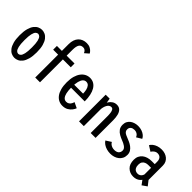

<svg xmlns="http://www.w3.org/2000/svg" viewBox="77 -1670 2546 2546"><g transform="rotate(45 1350.0 -396.5)"><path d="M224.6 11Q196 11 167.3 -2Q138.6 -15.1 115.3 -45.1Q92 -75.1 77.9 -125.8Q63.7 -176.4 63.7 -251Q63.7 -325.6 77.8 -375.9Q91.8 -426.1 115.2 -456Q138.6 -485.9 167.2 -499Q195.8 -512 224.6 -512Q253.4 -512 281.9 -499Q310.3 -485.9 333.7 -456Q357.1 -426.1 371.3 -375.9Q385.4 -325.6 385.4 -251Q385.4 -176.4 371.3 -125.8Q357.1 -75.1 333.7 -45.1Q310.3 -15.1 281.9 -2Q253.4 11 224.6 11ZM224.6 -62.7Q242.4 -62.7 258.2 -77.6Q274.1 -92.6 284 -133.2Q293.9 -173.8 293.9 -251Q293.9 -326.9 284 -367.4Q274.1 -407.9 258.2 -423.1Q242.4 -438.3 224.6 -438.3Q206.3 -438.3 190.5 -423.1Q174.6 -407.9 164.8 -367.4Q154.9 -326.9 154.9 -251Q154.9 -173.8 164.9 -133.2Q174.9 -92.6 190.7 -77.6Q206.5 -62.7 224.6 -62.7Z M513.7 -500H843.7V-429.4H513.7ZM768.3 -807Q805.8 -807 831.9 -793.6Q858.1 -780.1 873.1 -763.1Q888.1 -746.1 892.7 -735.4L835.1 -685.4Q832.2 -693.3 825 -704.5Q817.8 -715.8 805.2 -724.5Q792.6 -733.3 773.1 -733.3Q754.6 -733.3 740.2 -726.8Q725.7 -720.2 716 -705.9Q706.3 -691.5 701.2 -667.4Q696.1 -643.3 696.1 -608.1V0H606.7V-626Q606.7 -670.1 618.3 -703.8Q629.9 -737.6 651.3 -760.4Q672.7 -783.3 702.4 -795.1Q732.1 -807 768.3 -807Z M1020.4 -298.1H1206.1Q1206.1 -330 1198.9 -362.9Q1191.6 -395.8 1173.9 -417.9Q1156.1 -440 1125.1 -440Q1098.7 -440 1079.2 -419.9Q1059.6 -399.9 1048.8 -357.6Q1038 -315.4 1038 -248.9Q1038 -187.1 1047.4 -145.7Q1056.9 -104.3 1076 -83.5Q1095.1 -62.7 1124.1 -62.7Q1149.9 -62.7 1166.7 -75.2Q1183.5 -87.7 1192.8 -105.5Q1202 -123.2 1205.6 -138.6L1283.7 -101.4Q1277.4 -81 1258.1 -54.7Q1238.9 -28.4 1205.7 -8.7Q1172.4 11 1124.1 11Q1086.1 11 1053.7 -5.4Q1021.3 -21.7 997.2 -54.4Q973.1 -87 959.8 -136.1Q946.4 -185.1 946.4 -250.6Q946.4 -316.3 960.6 -365.4Q974.8 -414.4 999.6 -447Q1024.5 -479.6 1056.7 -495.8Q1088.9 -512 1125 -512Q1167.1 -512 1198.7 -492.9Q1230.4 -473.8 1251.6 -438.4Q1272.9 -402.9 1283.6 -352.8Q1294.3 -302.6 1294.3 -240.4H1020.4Z M1428.3 0Q1428.3 -109 1428.3 -184Q1428.3 -259 1428.3 -308Q1428.3 -357 1428.3 -387.2Q1428.3 -417.5 1428.3 -436Q1428.3 -454.5 1428.3 -468.8Q1428.3 -483 1428.3 -500H1503L1518 -404.1V0ZM1646.9 0V-317.1Q1646.9 -348.3 1643.1 -375.9Q1639.4 -403.6 1628.8 -420.7Q1618.2 -437.9 1597.2 -437.9Q1578.7 -437.9 1564.2 -426.9Q1549.6 -415.9 1539.4 -397.2Q1529.2 -378.6 1523.5 -355.4Q1517.8 -332.2 1517.2 -308L1483.4 -312.3Q1483.6 -350.3 1493.4 -385.9Q1503.1 -421.6 1521.8 -449.9Q1540.4 -478.3 1567.2 -494.9Q1594 -511.6 1628.4 -511.6Q1668.9 -511.6 1693 -488.2Q1717.1 -464.9 1727.8 -423.7Q1738.4 -382.4 1738.4 -328V0Z M2024.4 11Q1987.3 11 1954.1 1.4Q1920.9 -8.2 1895.2 -25.9Q1869.4 -43.5 1854.4 -67.3L1928.9 -114.9Q1937.6 -98.1 1952.4 -86.2Q1967.3 -74.4 1986.1 -68.1Q2005 -61.9 2025.9 -61.9Q2044.1 -61.9 2059.8 -66.1Q2075.5 -70.3 2087 -79.5Q2098.4 -88.7 2104.9 -102.7Q2111.4 -116.6 2111.4 -136.1Q2111.4 -152.9 2102.4 -166.5Q2093.3 -180.1 2078 -191.1Q2062.8 -202.2 2044.4 -211Q2025.9 -219.9 2007.4 -226.6Q1976.1 -238.6 1943.9 -256.4Q1911.6 -274.1 1889.9 -303.1Q1868.1 -332.1 1868.1 -376.9Q1868.1 -411.9 1881.9 -437.4Q1895.6 -462.8 1918.4 -479.4Q1941.3 -495.9 1969.8 -504Q1998.2 -512 2027.7 -512Q2065.7 -512 2097.9 -500.7Q2130.1 -489.4 2152.8 -470.5Q2175.5 -451.6 2185.1 -428.7L2112.4 -384.8Q2105.4 -403.6 2093 -415.9Q2080.6 -428.2 2064.3 -434.3Q2047.9 -440.4 2029.2 -440.4Q2014.2 -440.4 2000.7 -436.8Q1987.2 -433.1 1976.8 -425.4Q1966.4 -417.6 1960.5 -405.4Q1954.6 -393.1 1954.6 -375.8Q1954.6 -352.6 1966.9 -338.2Q1979.3 -323.7 1999 -314.4Q2018.8 -305 2040.1 -296.9Q2061 -289.1 2087.8 -276.8Q2114.6 -264.6 2139.6 -246.1Q2164.7 -227.6 2181.1 -201.4Q2197.4 -175.1 2197.4 -139.1Q2197.4 -101.4 2182.7 -73.1Q2167.9 -44.8 2143.2 -26.1Q2118.4 -7.5 2087.6 1.8Q2056.8 11 2024.4 11Z M2614.4 13.6 2548.4 -75.6 2600 -140.1 2682.6 -34.3ZM2542.6 -131.6 2588.1 -78.7Q2582.9 -64.9 2572.6 -49.3Q2562.4 -33.7 2546.4 -19.9Q2530.4 -6.1 2507.2 2.4Q2484 11 2452.3 11Q2389 11 2345 -30.8Q2301 -72.5 2301 -153.6Q2301 -191.6 2314.9 -220.5Q2328.7 -249.4 2353.1 -269Q2377.6 -288.6 2410.6 -298.6Q2443.6 -308.7 2481.6 -308.7H2550.8V-239.9H2486.4Q2460.9 -239.9 2438.9 -231Q2416.9 -222.2 2403.4 -202.6Q2389.9 -183 2389.9 -150.6Q2389.9 -116.4 2400.3 -96Q2410.7 -75.6 2428.4 -66.8Q2446 -57.9 2467.7 -57.9Q2489.2 -57.9 2505.2 -68.1Q2521.2 -78.3 2530.8 -95.1Q2540.4 -111.9 2542.6 -131.6ZM2469.1 -512Q2501.9 -512 2530.6 -502.8Q2559.4 -493.5 2581.8 -475.4Q2604.1 -457.2 2616.8 -430.8Q2629.4 -404.3 2629.4 -369.9V-77.4L2539.6 -94.1V-353.3Q2539.6 -375.1 2534 -391.2Q2528.5 -407.3 2518.6 -417.6Q2508.8 -427.9 2495 -432.9Q2481.3 -437.9 2464.6 -437.9Q2444.9 -437.9 2429.1 -429.4Q2413.2 -420.9 2401.7 -408.6Q2390.1 -396.4 2383.6 -384.3L2307.4 -432.6Q2318.2 -453.3 2340.9 -471.4Q2363.5 -489.4 2396 -500.7Q2428.6 -512 2469.1 -512Z"/></g></svg>

Font: League Mono Thin Condensed
Style: Regular
Weight: 100
Width: 1
Designer: Tyler Finck
Foundry: The League of Moveable Type / Tyler Finck
Version: Version 2.300;RELEASE